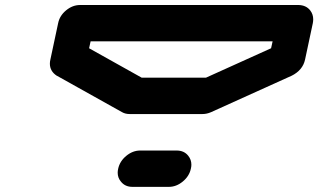

<svg xmlns="http://www.w3.org/2000/svg" viewBox="-20 -728 1240 748"><path d="M1036.1 -540 1042 -566.9H333L327.1 -540L532.2 -425.3H782.2ZM1142.6 -708.5Q1172.4 -708 1188.5 -687.5Q1200.2 -672.4 1200.2 -652.8Q1200.2 -645.5 1198.7 -637.7L1168.5 -496.1Q1159.7 -454.6 1115.7 -432.6H1115.2Q1114.7 -432.1 1114.3 -432.1L802.2 -291Q785.6 -283.7 768.6 -283.7H485.4Q468.3 -283.7 455.6 -291L203.1 -432.1Q202.6 -432.1 202.1 -432.6H201.7Q174.3 -450.2 174.3 -480Q174.3 -487.8 176.3 -496.1L206.5 -637.7Q212.4 -667 237.5 -687.7Q262.7 -708.5 292 -708.5ZM668 -141.6Q697.3 -141.6 713.4 -121.1Q725.6 -106 725.6 -86.4Q725.6 -79.1 723.6 -70.8Q717.3 -41.5 692.1 -20.8Q667 0 637.7 0H496.1Q466.8 0 450.7 -21Q438.5 -35.6 438.5 -55.2Q438.5 -62.5 440.4 -70.8Q446.8 -100.1 471.9 -120.8Q497.1 -141.6 526.4 -141.6Z"/></svg>

Font: Robtronika
Style: Italic
Weight: 400
Italic angle: -12°
Designer: GGBot
Version: 1.00